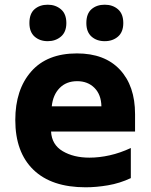

<svg xmlns="http://www.w3.org/2000/svg" viewBox="-20 -786 640 816"><path d="M344 10Q199 10 122 -64.5Q45 -139 45 -276Q45 -405 112.5 -482Q180 -559 307 -559Q425 -559 489.5 -490Q554 -421 554 -301V-227H197Q200 -171 246.5 -143.5Q293 -116 360 -116Q402 -116 446.5 -126Q491 -136 536 -157V-29Q489 -7 439 1.5Q389 10 344 10ZM411 -334Q410 -384 381.5 -412.5Q353 -441 308 -441Q262 -441 233.5 -412Q205 -383 200 -334ZM425 -611Q391 -611 369 -630.5Q347 -650 347 -688Q347 -728 369 -747Q391 -766 425 -766Q459 -766 481.5 -746.5Q504 -727 504 -688Q504 -650 481.5 -630.5Q459 -611 425 -611ZM183 -611Q149 -611 127 -630.5Q105 -650 105 -688Q105 -728 127 -747Q149 -766 183 -766Q216 -766 239 -746.5Q262 -727 262 -688Q262 -650 239 -630.5Q216 -611 183 -611Z"/></svg>

Font: Noto Sans Mono ExtraBold
Style: Regular
Weight: 800
Designer: Monotype Design Team
Foundry: Monotype Imaging Inc.
Version: Version 2.014